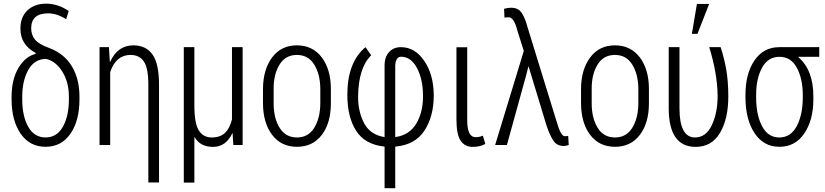

<svg xmlns="http://www.w3.org/2000/svg" viewBox="-20 -783 4456 1037"><path d="M100.1 -246.1Q100.1 -156.2 132.3 -98.6Q164.6 -41 226.1 -40.5Q287.6 -41 319.8 -98.6Q352.1 -156.2 352.1 -246.1V-261.2Q352.1 -338.4 317.4 -395Q282.7 -451.7 229.5 -464.8Q166.5 -464.8 133.3 -406.2Q100.1 -347.7 100.1 -261.2ZM90.3 -628.4Q89.8 -689.9 127.9 -726.6Q166 -763.2 229.5 -763.2Q293 -763.2 351.1 -723.6L337.4 -679.2Q287.1 -710.9 240.2 -710.9Q148.4 -710.9 148.4 -629.9Q148.4 -594.7 168.9 -569.3Q189.5 -543.9 245.6 -523.9Q327.1 -493.2 368.2 -424.8Q409.2 -356.4 409.2 -261.2V-246.1Q409.2 -130.9 360.4 -60.5Q311.5 9.8 226.1 9.8Q140.6 9.8 91.8 -60.5Q43 -130.9 42.5 -246.1V-261.2Q43 -355.5 80.1 -417Q117.2 -478.5 171.9 -491.7L172.9 -497.1Q90.3 -540.5 90.3 -628.4Z M700.2 -538.1Q769 -538.1 804.2 -487.8Q839.4 -437.5 838.9 -322.3V202.6H781.2V-321.8Q781.7 -414.1 757.3 -450.2Q732.9 -486.3 685.1 -486.3Q606.4 -486.3 575.2 -394V0H517.6V-528.3H568.4L573.2 -448.7H574.7Q615.2 -538.1 700.2 -538.1Z M1029.8 203.1H972.7V-528.3H1029.8V-219.7Q1029.3 -116.7 1053.7 -78.6Q1078.1 -40.5 1123.5 -40.5Q1168.9 -40.5 1194.8 -64.9Q1220.7 -89.4 1232.9 -137.7V-528.3H1290.5V0H1240.2L1236.3 -63L1234.9 -63.5Q1200.2 10.3 1130.4 10.3Q1061 10.3 1031.2 -42.5L1029.8 -42Z M1458 -225.1Q1458 -144.5 1490.2 -92.8Q1522 -41 1583.5 -40.5Q1645 -40.5 1677.2 -92.8Q1709.5 -145 1710 -225.1V-302.7Q1709.5 -381.8 1677.2 -434.1Q1645 -486.3 1583.5 -486.3Q1522 -486.3 1489.7 -434.1Q1457.5 -381.8 1458 -302.7ZM1400.4 -302.7Q1400.9 -407.2 1449.7 -472.7Q1498.5 -538.1 1583.5 -538.1Q1668.5 -538.1 1718.3 -472.7Q1767.1 -407.2 1767.1 -302.7V-225.1Q1767.1 -119.1 1718.3 -54.7Q1669.4 9.8 1584 9.8Q1498.5 9.8 1449.7 -54.7Q1400.9 -119.1 1400.4 -225.1Z M2145.5 -476.6Q2130.9 -476.6 2123 -462.9Q2115.2 -449.2 2114.7 -427.7V-42.5Q2191.4 -53.2 2228.5 -115.7Q2265.6 -178.2 2264.6 -266.1Q2264.6 -353.5 2232.4 -415Q2200.2 -476.6 2145.5 -476.6ZM1856 -270.5Q1856 -447.3 1954.1 -528.3L1984.9 -484.4Q1915 -416 1914.1 -258.3Q1914.1 -179.7 1946.8 -117.2Q1980 -54.7 2057.1 -42.5V-426.3Q2056.6 -474.6 2081.1 -501.5Q2105.5 -528.3 2145.5 -528.3Q2220.7 -528.3 2271.5 -454.1Q2322.3 -379.9 2322.8 -266.6Q2322.3 -152.3 2271.5 -76.2Q2220.7 0 2114.7 8.8V233.4H2057.1V8.8Q1951.7 -2 1903.8 -76.2Q1856 -150.4 1856 -270.5Z M2503.4 -133.3Q2503.4 -42 2548.8 -42Q2569.3 -42 2587.9 -50.3L2601.1 -5.9Q2574.7 10.3 2532.7 10.3Q2490.2 10.3 2467.8 -23.4Q2445.3 -57.1 2445.3 -136.2V-527.8H2503.4Z M3023.9 5.4Q2989.3 5.4 2969.7 -22Q2950.2 -49.3 2931.2 -106.9L2835 -423.8L2833.5 -423.3L2822.8 -379.9L2717.8 0H2654.3L2809.1 -507.8L2775.4 -614.3Q2756.8 -689.5 2727.5 -689.5Q2712.4 -689.5 2704.6 -688L2702.6 -735.4Q2721.7 -741.2 2740.7 -741.2Q2778.8 -741.2 2797.4 -713.9Q2815.9 -686.5 2828.6 -638.2L2986.8 -125Q3008.8 -47.4 3030.3 -47.4Q3042 -47.4 3048.8 -49.3L3051.8 0Q3038.6 5.4 3023.9 5.4Z M3175.8 -225.1Q3175.8 -144.5 3208 -92.8Q3239.7 -41 3301.3 -40.5Q3362.8 -40.5 3395 -92.8Q3427.2 -145 3427.7 -225.1V-302.7Q3427.2 -381.8 3395 -434.1Q3362.8 -486.3 3301.3 -486.3Q3239.7 -486.3 3207.5 -434.1Q3175.3 -381.8 3175.8 -302.7ZM3118.2 -302.7Q3118.7 -407.2 3167.5 -472.7Q3216.3 -538.1 3301.3 -538.1Q3386.2 -538.1 3436 -472.7Q3484.9 -407.2 3484.9 -302.7V-225.1Q3484.9 -119.1 3436 -54.7Q3387.2 9.8 3301.8 9.8Q3216.3 9.8 3167.5 -54.7Q3118.7 -119.1 3118.2 -225.1Z M3737.3 10.3Q3591.8 10.3 3591.8 -199.2V-528.3H3649.9V-198.2Q3649.9 -40.5 3734.4 -40.5Q3793 -41 3824.2 -106.4Q3855.5 -171.9 3856 -264.2Q3854 -390.1 3810.5 -528.3H3872.1Q3891.6 -468.3 3902.3 -408.2Q3913.1 -348.1 3913.6 -265.1Q3914.1 -142.1 3869.1 -65.9Q3824.2 10.3 3737.3 10.3ZM3744.1 -761.7H3810.1L3747.1 -600.1H3716.8Z M4064 -255.9Q4064 -161.6 4096.2 -101.1Q4127.9 -40.5 4189.5 -40.5Q4251 -41 4283.2 -101.6Q4315.4 -162.1 4315.9 -255.9V-271.5Q4315.4 -359.4 4283.2 -418Q4251 -476.6 4189.5 -476.1H4189Q4127.4 -475.6 4095.7 -417Q4064 -358.4 4064 -271.5ZM4373 -262.7V-246.6Q4373 -134.8 4324.2 -62.5Q4275.4 9.8 4189.5 9.8Q4104.5 9.8 4055.7 -63.5Q4006.8 -136.7 4006.3 -255.9V-271.5Q4006.3 -385.7 4055.2 -457Q4104 -528.3 4189 -528.3H4404.8V-476.1H4292L4291.5 -474.6Q4373 -405.3 4373 -262.7Z"/></svg>

Font: RobotoCondensed-Light
Style: Light
Weight: 300
Designer: Google
Version: Version 1.200311; 2013